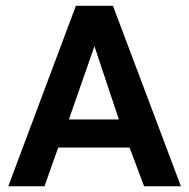

<svg xmlns="http://www.w3.org/2000/svg" viewBox="-20 -648 658 668"><path d="M8.8 0 244.1 -627.9H373L609.4 0H481.4L430.7 -134.8H182.6L134.8 0ZM219.7 -232.4H393.6L308.6 -487.3Z"/></svg>

Font: Padauk Book
Style: Bold
Weight: 700
Designer: Debbi Hosken, Becca Hirsbrunner Spalinger
Foundry: SIL International
Version: Version 5.000